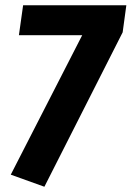

<svg xmlns="http://www.w3.org/2000/svg" viewBox="-20 -695 501 731"><path d="M461 -675 447 -572 149 16 21 -30 293 -561H52L68 -675Z"/></svg>

Font: Fira Sans Condensed
Style: Bold Italic
Weight: 700
Width: 3
Italic angle: -8°
Designer: Carrois Corporate & Edenspiekermann AG
Foundry: Carrois Corporate GbR & Edenspiekermann AG
Version: Version 4.203